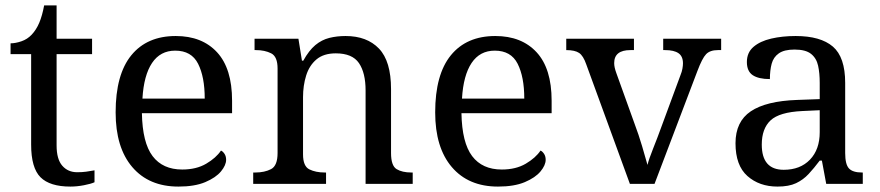

<svg xmlns="http://www.w3.org/2000/svg" viewBox="-20 -679 3249 709"><path d="M240 10Q164 10 129.5 -24.5Q95 -59 95 -145V-479H19V-519Q37 -519 59 -526.5Q81 -534 97 -551Q114 -569 125 -595Q136 -621 143 -659H189V-536H320V-479H189V-142Q189 -91 210 -67Q231 -43 265 -43Q283 -43 298 -45Q313 -47 329 -50V-6Q316 0 290 5Q264 10 240 10Z M639 10Q530 10 468.5 -62Q407 -134 407 -264Q407 -404 465 -475Q523 -546 629 -546Q726 -546 781.5 -486Q837 -426 837 -307V-261H504Q506 -152 543.5 -102.5Q581 -53 653 -53Q705 -53 741.5 -74.5Q778 -96 796 -123Q803 -120 809 -111Q815 -102 815 -89Q815 -69 796 -46Q777 -23 738 -6.5Q699 10 639 10ZM736 -315Q736 -395 711.5 -443.5Q687 -492 627 -492Q572 -492 541.5 -446.5Q511 -401 506 -315Z M915 0V-42H923Q957 -42 981 -54.5Q1005 -67 1005 -114V-426Q1005 -470 981.5 -482Q958 -494 925 -494H920V-536H1082L1095 -455H1100Q1121 -493 1144.5 -512.5Q1168 -532 1196 -539Q1224 -546 1256 -546Q1335 -546 1379.5 -499.5Q1424 -453 1424 -350V-114Q1424 -67 1444.5 -54.5Q1465 -42 1499 -42H1504V0H1330V-345Q1330 -410 1305.5 -446Q1281 -482 1220 -482Q1175 -482 1148.5 -459.5Q1122 -437 1110.5 -400Q1099 -363 1099 -320V-109Q1099 -65 1122.5 -53.5Q1146 -42 1179 -42H1184V0Z M1819 10Q1710 10 1648.5 -62Q1587 -134 1587 -264Q1587 -404 1645 -475Q1703 -546 1809 -546Q1906 -546 1961.5 -486Q2017 -426 2017 -307V-261H1684Q1686 -152 1723.5 -102.5Q1761 -53 1833 -53Q1885 -53 1921.5 -74.5Q1958 -96 1976 -123Q1983 -120 1989 -111Q1995 -102 1995 -89Q1995 -69 1976 -46Q1957 -23 1918 -6.5Q1879 10 1819 10ZM1916 -315Q1916 -395 1891.5 -443.5Q1867 -492 1807 -492Q1752 -492 1721.5 -446.5Q1691 -401 1686 -315Z M2145 -441Q2134 -473 2118.5 -483.5Q2103 -494 2071 -494V-536H2321V-494H2308Q2248 -494 2248 -446Q2248 -438 2250 -429Q2252 -420 2256 -409L2324 -220Q2338 -183 2351 -139.5Q2364 -96 2371 -70Q2376 -91 2392 -131Q2408 -171 2421 -207L2493 -402Q2498 -414 2500 -425.5Q2502 -437 2502 -445Q2502 -471 2485.5 -482.5Q2469 -494 2436 -494H2429V-536H2643V-494H2631Q2602 -494 2587.5 -479Q2573 -464 2555 -416L2397 0H2306Z M2851 10Q2784 10 2740 -29Q2696 -68 2696 -150Q2696 -230 2752.5 -268Q2809 -306 2924 -310L3007 -313V-373Q3007 -409 3001 -436.5Q2995 -464 2975 -480Q2955 -496 2914 -496Q2876 -496 2856 -482Q2836 -468 2829.5 -443.5Q2823 -419 2823 -387Q2781 -387 2759.5 -401.5Q2738 -416 2738 -450Q2738 -485 2762.5 -506Q2787 -527 2828 -536.5Q2869 -546 2918 -546Q3010 -546 3055.5 -507Q3101 -468 3101 -373V-114Q3101 -72 3115 -57Q3129 -42 3163 -42H3166V0H3031L3015 -86H3007Q2986 -58 2966 -36.5Q2946 -15 2919.5 -2.5Q2893 10 2851 10ZM2874 -52Q2935 -52 2971 -89.5Q3007 -127 3007 -191V-272L2943 -269Q2858 -265 2825.5 -234.5Q2793 -204 2793 -145Q2793 -52 2874 -52Z"/></svg>

Font: Noto Serif Test
Style: Regular
Weight: 400
Version: Version 1.000